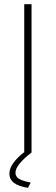

<svg xmlns="http://www.w3.org/2000/svg" viewBox="-20 -730 267 919"><path d="M131 0Q54 59 54 97Q54 115 70.5 125.5Q87 136 127 144L114 169Q25 156 25 101Q25 54 96 -2V-710H131Z"/></svg>

Font: Raleway-v4020 ExtraLight
Style: Regular
Weight: 275
Designer: Matt McInerney, Pablo Impallari, Rodrigo Fuenzalida
Foundry: Matt McInerney, Pablo Impallari, Rodrigo Fuenzalida
Version: Version 4.020;PS 004.020;hotconv 1.0.88;makeotf.lib2.5.64775